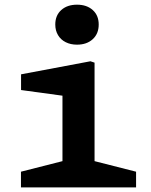

<svg xmlns="http://www.w3.org/2000/svg" viewBox="-20 -817 660 837"><path d="M71.4 -68.5 284.9 -122.8 252.3 -66.7V-435L284.3 -395.5L71.8 -424.5V-493L374.3 -549.9L392.2 -543.9V-66.7L359.7 -122.8L573.2 -68.5V0H71.4ZM221 -710.1Q221 -749.8 247 -773.2Q273 -796.6 315.7 -796.6Q358.3 -796.6 384.3 -773.2Q410.3 -749.8 410.3 -710.1Q410.3 -670 384.3 -646.2Q358.3 -622.3 315.7 -622.3Q287.7 -622.3 266.3 -633.1Q244.9 -643.8 233 -663.8Q221 -683.8 221 -710.1Z"/></svg>

Font: Monaspace Xenon Var
Style: Regular
Weight: 400
Designer: Riley Cran and the Lettermatic Team
Version: Version 1.000 (Monaspace Xenon Var)